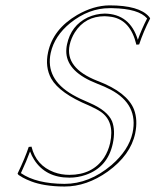

<svg xmlns="http://www.w3.org/2000/svg" viewBox="-20 -678 574 708"><path d="M235.8 -33.2Q321.3 -33.2 363.8 -96.7Q379.4 -121.1 386.2 -150.9Q403.3 -230.5 351.1 -266.1Q335 -276.9 307.6 -289.1Q199.7 -334 168.9 -388.2Q145.5 -431.2 157.2 -484.9Q175.3 -570.3 264.2 -622.6Q324.7 -657.7 383.8 -658.2Q493.2 -658.2 529.3 -616.7Q532.2 -613.3 532.2 -612.8L533.7 -609.9Q508.3 -560.5 493.2 -514.2L482.9 -513.2Q461.4 -604 392.1 -615.7Q379.4 -617.7 366.2 -618.2Q293.9 -618.2 255.9 -558.6Q242.2 -536.6 236.8 -512.2Q218.8 -427.2 338.9 -379.9Q340.8 -379.4 341.8 -378.9Q449.2 -337.4 474.1 -274.4Q488.8 -235.4 478.5 -186Q461.4 -106 377.4 -45.4Q299.8 9.8 217.8 9.8Q198.2 9.8 179.9 8.3Q161.6 6.8 147 4.4Q132.3 2 119.1 -1.5Q106 -4.9 95.9 -8.8Q85.9 -12.7 77.6 -16.4Q69.3 -20 63.7 -23.4Q58.1 -26.9 54.2 -29.3Q50.3 -31.7 49.3 -32.2L46.4 -35.2L44.9 -38.1Q72.8 -96.2 85.9 -136.2L96.2 -137.2Q112.8 -67.9 179.2 -43Q206.1 -33.2 235.8 -33.2ZM235.8 -22.9Q148.4 -22.9 106 -88.9Q96.7 -103.5 90.8 -119.6Q78.1 -84.5 57.1 -39.6Q113.8 -0.5 217.8 0Q309.1 0 390.6 -68.8Q454.6 -124 468.8 -188Q491.2 -292.5 388.2 -347.2Q367.2 -358.4 337.9 -369.6Q230 -411.6 224.6 -481.9Q223.6 -498 227.1 -514.2Q241.7 -584 303.7 -613.8Q333.5 -627.4 366.2 -627.9Q459 -626.5 488.3 -531.2Q502 -570.3 522.5 -609.9Q491.7 -646 394.5 -647.9Q388.7 -647.9 383.8 -647.9Q307.6 -647.9 239.3 -593.3Q180.7 -545.4 167 -482.9Q146.5 -386.7 248 -328.6Q273.4 -314 311 -298.3Q376.5 -270 393.1 -231Q406.2 -197.3 396 -148.9Q377.4 -61.5 296.4 -33.2Q267.1 -22.9 235.8 -22.9Z"/></svg>

Font: Linux Biolinum Outline O
Style: Italic
Weight: 400
Italic angle: -12°
Designer: Philipp H. Poll
Foundry: Philipp H. Poll
Version: Version 0.6.2